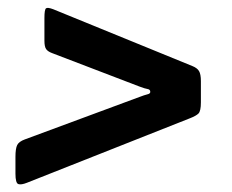

<svg xmlns="http://www.w3.org/2000/svg" viewBox="-20 -625 600 497"><path d="M341 -401Q355.5 -395.5 362.2 -394.5Q369 -393.5 369 -387Q369 -382.5 361.5 -380.8Q354 -379 341 -374L44 -264Q29 -258.5 24.5 -249.5Q20 -240.5 20 -219V-175.5Q20 -151 27.5 -148.5Q35 -146 50 -152L472 -319Q487.5 -325 493.8 -331.2Q500 -337.5 500 -360V-415Q500 -433 495.2 -441Q490.5 -449 478 -454L118 -601Q103.5 -606.5 99.2 -603.5Q95 -600.5 95 -578.5V-519.5Q95 -504 99.5 -497.8Q104 -491.5 115 -487.5Z"/></svg>

Font: Besley Black
Style: Italic
Weight: 900
Italic angle: -13°
Designer: Owen Earl
Foundry: indestructible type*
Version: Version 2.001